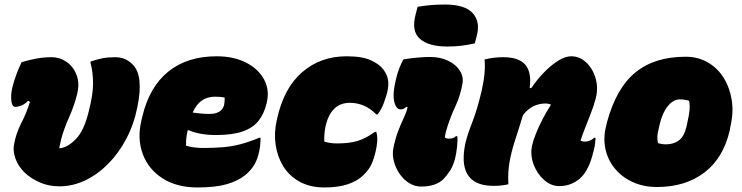

<svg xmlns="http://www.w3.org/2000/svg" viewBox="-20 -812 3270 846"><path d="M75 -538Q101 -546 135.5 -553Q170 -560 208 -560Q243 -560 273 -539.5Q303 -519 317.5 -481.5Q332 -444 319 -394Q306 -343 284.5 -295.5Q263 -248 249 -197Q247 -187 245 -177.5Q243 -168 241 -159H247Q282 -165 316 -201Q350 -237 370 -317L372 -325Q390 -396 390 -444.5Q390 -493 379 -535V-541Q406 -550 430.5 -555Q455 -560 487 -560Q513 -560 533 -550.5Q553 -541 567 -525Q590 -501 594.5 -454.5Q599 -408 586 -344L585 -339Q570 -264 536.5 -200.5Q503 -137 456.5 -90Q410 -43 355 -17Q300 9 242 9Q193 9 153.5 -9Q114 -27 88 -52Q61 -79 49 -111Q37 -143 41 -171Q50 -224 73.5 -269Q97 -314 112 -363L104 -368Q87 -351 72 -346Q57 -341 49 -341Q33 -341 30 -367.5Q27 -394 34 -425Q42 -457 52 -483.5Q62 -510 75 -538Z M935 -564Q1009 -564 1063.5 -536.5Q1118 -509 1143.5 -462Q1169 -415 1155 -358L1154 -354Q1143 -310 1119 -279.5Q1095 -249 1050 -233Q1005 -217 932 -217Q893 -217 862.5 -223Q832 -229 812 -238H807Q803 -221 801 -204Q799 -187 800 -170Q833 -160 875 -160Q924 -160 964 -163.5Q1004 -167 1041.5 -177Q1079 -187 1122 -205H1128Q1128 -186 1126 -168.5Q1124 -151 1119 -132Q1111 -101 1096 -79Q1081 -57 1060 -40Q1029 -15 979.5 -0.5Q930 14 850 14Q759 14 696.5 -26Q634 -66 609 -133.5Q584 -201 603 -281L607 -298Q638 -429 721.5 -496.5Q805 -564 935 -564ZM927 -386Q859 -386 829 -316Q850 -313 868 -311.5Q886 -310 903 -310Q955 -310 967 -347Q969 -357 969.5 -366Q970 -375 970 -382Q953 -386 927 -386Z M1507 -564Q1576 -564 1614 -546.5Q1652 -529 1669 -506Q1685 -485 1689.5 -461.5Q1694 -438 1686 -404Q1679 -379 1670 -355Q1661 -331 1644 -308H1638Q1610 -336 1581 -347.5Q1552 -359 1522 -359Q1480 -359 1454 -334Q1428 -309 1417 -266L1415 -258Q1411 -239 1409.5 -221.5Q1408 -204 1409 -188Q1423 -184 1436 -182Q1449 -180 1465 -180Q1519 -180 1555.5 -191Q1592 -202 1632 -231H1638Q1644 -211 1642 -187.5Q1640 -164 1635 -144Q1626 -107 1615.5 -85.5Q1605 -64 1582 -41Q1556 -15 1513.5 -0.5Q1471 14 1410 14Q1346 14 1300 -11.5Q1254 -37 1228 -79.5Q1202 -122 1194.5 -174Q1187 -226 1199 -280L1201 -289Q1231 -425 1312 -494.5Q1393 -564 1507 -564Z M1757 -550Q1784 -555 1817 -558Q1850 -561 1874 -561Q1921 -561 1955.5 -544Q1990 -527 2007 -499.5Q2024 -472 2017 -439Q2007 -387 1987 -344.5Q1967 -302 1953 -259Q1942 -226 1940 -206Q1948 -201 1959 -201Q1978 -201 1989 -212H1995Q1997 -195 1994 -166.5Q1991 -138 1986 -117Q1978 -83 1963 -60Q1948 -37 1934 -23Q1901 10 1835 10Q1807 10 1782.5 -5.5Q1758 -21 1740.5 -46.5Q1723 -72 1715.5 -101.5Q1708 -131 1713 -158Q1722 -202 1734 -233.5Q1746 -265 1758 -290Q1770 -315 1776 -339L1771 -342Q1764 -335 1758.5 -332.5Q1753 -330 1745 -330Q1725 -330 1717 -365Q1709 -400 1725 -464Q1731 -490 1739.5 -511.5Q1748 -533 1757 -550ZM1820 -782Q1850 -787 1877 -789.5Q1904 -792 1941 -792Q2029 -792 2063 -754Q2097 -716 2081 -655L2072 -621Q2043 -614 2013 -610.5Q1983 -607 1951 -607Q1869 -607 1830.5 -640.5Q1792 -674 1811 -747Z M2115 -550Q2135 -555 2155.5 -557.5Q2176 -560 2197 -560Q2266 -560 2294.5 -527Q2323 -494 2314 -424H2321Q2346 -461 2377 -493Q2408 -525 2439.5 -544.5Q2471 -564 2497 -564Q2535 -564 2564 -536Q2593 -508 2605 -464.5Q2617 -421 2604 -375Q2595 -341 2581.5 -308Q2568 -275 2560 -253Q2554 -239 2547.5 -220.5Q2541 -202 2538 -192Q2541 -191 2546.5 -189.5Q2552 -188 2559 -188Q2569 -188 2580 -193Q2591 -198 2598 -205H2604Q2604 -200 2602.5 -183Q2601 -166 2596 -149Q2585 -103 2571.5 -75.5Q2558 -48 2541 -31Q2524 -14 2499.5 -3Q2475 8 2444 8Q2408 8 2377.5 -19Q2347 -46 2331.5 -86.5Q2316 -127 2324 -169Q2329 -192 2341.5 -223.5Q2354 -255 2371.5 -288.5Q2389 -322 2408 -351Q2396 -356 2385 -356Q2323 -356 2284 -304Q2266 -244 2250 -195.5Q2234 -147 2225.5 -100.5Q2217 -54 2220 0Q2189 7 2155 7Q2000 7 2027 -162Q2033 -202 2058 -265.5Q2083 -329 2102 -411Q2121 -494 2115 -550Z M3001 -562Q3055 -562 3098 -537.5Q3141 -513 3168 -470Q3195 -427 3204 -372.5Q3213 -318 3199 -258L3196 -240Q3168 -116 3084 -52Q3000 12 2875 12Q2816 12 2768.5 -9.5Q2721 -31 2689.5 -69Q2658 -107 2647.5 -156.5Q2637 -206 2652 -262L2655 -275Q2696 -425 2780.5 -493.5Q2865 -562 3001 -562ZM2975 -374Q2947 -374 2923 -345Q2899 -316 2887 -265L2884 -252Q2877 -226 2876.5 -209Q2876 -192 2880 -181Q2888 -179 2896 -177.5Q2904 -176 2914 -176Q2948 -176 2971 -193Q2994 -210 3004 -251L3007 -264Q3017 -308 3018.5 -330Q3020 -352 3016 -368Q2998 -374 2975 -374Z"/></svg>

Font: Recursive Sn Csl St XBk
Style: Italic
Weight: 1000
Italic angle: -15°
Version: Version 1.085;hotconv 1.1.0;makeotfexe 2.6.0; ttfautohint (v